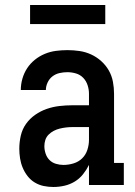

<svg xmlns="http://www.w3.org/2000/svg" viewBox="-20 -738 540 766"><path d="M193 8Q173 8 154 4Q135 0 118.5 -10Q102 -20 90 -35.5Q78 -51 70.5 -69Q63 -87 60 -106.5Q57 -126 57 -145Q57 -171 63 -197Q69 -223 84 -244Q99 -265 120.5 -280Q142 -295 166.5 -303.5Q191 -312 217 -315Q243 -318 268 -318H335V-364Q335 -381 329.5 -398Q324 -415 312 -427.5Q300 -440 283 -445Q266 -450 249 -450Q233 -450 217.5 -446.5Q202 -443 189.5 -433.5Q177 -424 170 -409Q163 -394 163 -379Q163 -379 163 -379Q163 -379 163 -379H63Q63 -379 63 -379Q63 -379 63 -379Q63 -402 69.5 -424.5Q76 -447 88.5 -466Q101 -485 119 -499.5Q137 -514 158.5 -523Q180 -532 203 -535Q226 -538 249 -538Q273 -538 297 -534.5Q321 -531 343 -521Q365 -511 383.5 -494.5Q402 -478 414 -457Q426 -436 430.5 -412Q435 -388 435 -364V-88H474V0H335V-80Q325 -60 311 -42.5Q297 -25 278 -13.5Q259 -2 237 3Q215 8 193 8ZM233 -80Q253 -80 273 -86Q293 -92 307.5 -106Q322 -120 328.5 -140Q335 -160 335 -180V-231H268Q256 -231 243.5 -229.5Q231 -228 218.5 -225Q206 -222 194.5 -216Q183 -210 174 -201Q165 -192 161 -180Q157 -168 157 -155Q157 -140 162 -125Q167 -110 177.5 -99.5Q188 -89 203 -84.5Q218 -80 233 -80ZM100 -642V-718H400V-642Z"/></svg>

Font: Iosevka Slab Semibold
Style: Regular
Weight: 600
Monospace: yes
Designer: Belleve Invis
Foundry: Belleve Invis
Version: Version 11.1.1; ttfautohint (v1.8.3)